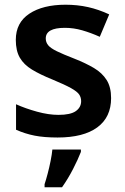

<svg xmlns="http://www.w3.org/2000/svg" viewBox="-20 -573 531 814"><path d="M451 -157Q451 -76 392.5 -33Q334 10 224 10Q167 10 126.5 2Q86 -6 48 -23V-131Q88 -113 137 -99.5Q186 -86 228 -86Q279 -86 301.5 -102Q324 -118 324 -144Q324 -160 315.5 -172.5Q307 -185 281 -199.5Q255 -214 202 -236Q150 -257 115.5 -278Q81 -299 64 -328.5Q47 -358 47 -404Q47 -477 104.5 -515Q162 -553 258 -553Q308 -553 353 -543Q398 -533 443 -512L403 -417Q365 -434 328.5 -444.5Q292 -455 255 -455Q174 -455 174 -410Q174 -394 184 -381.5Q194 -369 220.5 -356Q247 -343 296 -324Q344 -305 378.5 -284.5Q413 -264 432 -234Q451 -204 451 -157ZM323 71Q311 102 290 143Q269 184 243 221H169V208Q175 190 182 163.5Q189 137 194.5 109.5Q200 82 202 61H323Z"/></svg>

Font: Noto Sans Lisu SemiBold
Style: Regular
Weight: 600
Designer: Monotype Design Team. David Williams.
Foundry: Monotype Imaging Inc.
Version: Version 2.102; ttfautohint (v1.8.4.7-5d5b)